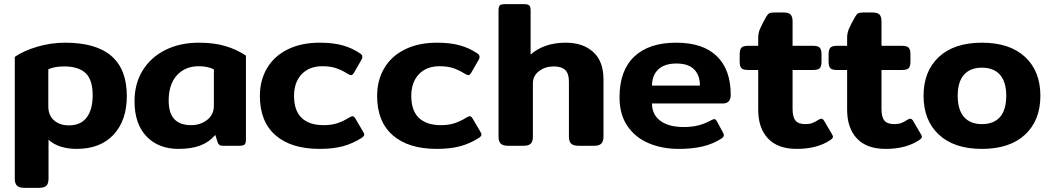

<svg xmlns="http://www.w3.org/2000/svg" viewBox="-20 -700 5047 922"><path d="M51 159V-427Q93 -456 158.5 -475.5Q224 -495 293 -495Q589 -495 589 -239Q589 -122 525.5 -53.5Q462 15 348 15Q306 15 271.5 4Q237 -7 213 -29V159Q213 181 203 191.5Q193 202 168 202H96Q72 202 61.5 191.5Q51 181 51 159ZM425 -242Q425 -317 391 -349Q357 -381 288 -381Q240 -381 212 -367V-189Q212 -146 239.5 -122Q267 -98 311 -98Q368 -98 396.5 -136Q425 -174 425 -242Z M626 -214Q626 -298 665 -361.5Q704 -425 774 -460Q844 -495 936 -495Q1007 -495 1061.5 -479Q1116 -463 1161 -433V-29Q1161 -12 1154.5 -6Q1148 0 1129 0H1050Q1039 0 1033.5 -4Q1028 -8 1025 -17L1014 -52Q984 -17 941 -1Q898 15 837 15Q741 15 683.5 -45Q626 -105 626 -214ZM1007 -192V-367Q977 -382 935 -382Q869 -382 829.5 -338.5Q790 -295 790 -217Q790 -157 817 -128Q844 -99 898 -99Q942 -99 974.5 -124Q1007 -149 1007 -192Z M1228 -239Q1228 -315 1262.5 -373Q1297 -431 1362 -463Q1427 -495 1515 -495Q1580 -495 1626 -482Q1672 -469 1710 -443Q1720 -436 1720 -427Q1720 -419 1714 -410L1680 -351Q1673 -339 1666 -339Q1661 -339 1649 -346Q1620 -364 1593 -373Q1566 -382 1528 -382Q1465 -382 1428.5 -343.5Q1392 -305 1392 -239Q1392 -169 1428.5 -134Q1465 -99 1534 -99Q1572 -99 1600.5 -108.5Q1629 -118 1656 -135Q1668 -142 1673 -142Q1680 -142 1687 -130L1724 -67Q1729 -59 1729 -54Q1729 -46 1717 -38Q1675 -11 1627.5 2Q1580 15 1515 15Q1378 15 1303 -50.5Q1228 -116 1228 -239Z M1791 -239Q1791 -315 1825.5 -373Q1860 -431 1925 -463Q1990 -495 2078 -495Q2143 -495 2189 -482Q2235 -469 2273 -443Q2283 -436 2283 -427Q2283 -419 2277 -410L2243 -351Q2236 -339 2229 -339Q2224 -339 2212 -346Q2183 -364 2156 -373Q2129 -382 2091 -382Q2028 -382 1991.5 -343.5Q1955 -305 1955 -239Q1955 -169 1991.5 -134Q2028 -99 2097 -99Q2135 -99 2163.5 -108.5Q2192 -118 2219 -135Q2231 -142 2236 -142Q2243 -142 2250 -130L2287 -67Q2292 -59 2292 -54Q2292 -46 2280 -38Q2238 -11 2190.5 2Q2143 15 2078 15Q1941 15 1866 -50.5Q1791 -116 1791 -239Z M2374 -43V-651Q2374 -668 2380 -674Q2386 -680 2404 -680H2497Q2515 -680 2521.5 -674Q2528 -668 2528 -651V-438Q2593 -495 2697 -495Q2779 -495 2828.5 -450.5Q2878 -406 2878 -318V-43Q2878 -21 2867.5 -10.5Q2857 0 2833 0H2758Q2733 0 2722.5 -10.5Q2712 -21 2712 -43V-308Q2712 -347 2694 -364Q2676 -381 2639 -381Q2598 -381 2568.5 -358.5Q2539 -336 2539 -300V-43Q2539 -21 2529 -10.5Q2519 0 2494 0H2420Q2395 0 2384.5 -10.5Q2374 -21 2374 -43Z M2955 -233Q2955 -361 3025.5 -428Q3096 -495 3227 -495Q3356 -495 3422.5 -430Q3489 -365 3489 -245Q3489 -203 3451 -203H3111Q3111 -149 3151.5 -119.5Q3192 -90 3263 -90Q3305 -90 3336 -98.5Q3367 -107 3396 -123Q3406 -128 3410 -128Q3417 -128 3423 -117L3452 -63Q3456 -56 3456 -51Q3456 -43 3445 -35Q3405 -9 3355 3Q3305 15 3240 15Q3159 15 3094.5 -12.5Q3030 -40 2992.5 -95.5Q2955 -151 2955 -233ZM3341 -289Q3341 -339 3313 -367Q3285 -395 3228 -395Q3171 -395 3141 -366.5Q3111 -338 3111 -289Z M3621 -173V-364H3572Q3548 -364 3540 -373Q3532 -382 3532 -405V-438Q3532 -461 3540 -470.5Q3548 -480 3572 -480H3621V-520Q3621 -542 3630.5 -563.5Q3640 -585 3658 -617Q3666 -631 3673 -635.5Q3680 -640 3698 -640H3744Q3767 -640 3776.5 -630Q3786 -620 3786 -598V-480H3885Q3909 -480 3917 -470.5Q3925 -461 3925 -438V-405Q3925 -382 3917 -373Q3909 -364 3885 -364H3786V-177Q3786 -138 3800 -121Q3814 -104 3847 -104Q3867 -104 3880.5 -109Q3894 -114 3911 -125Q3919 -130 3923 -130Q3932 -130 3938 -119L3975 -56Q3980 -48 3980 -43Q3980 -36 3968 -28Q3905 15 3806 15Q3715 15 3668 -35Q3621 -85 3621 -173Z M4048 -173V-364H3999Q3975 -364 3967 -373Q3959 -382 3959 -405V-438Q3959 -461 3967 -470.5Q3975 -480 3999 -480H4048V-520Q4048 -542 4057.5 -563.5Q4067 -585 4085 -617Q4093 -631 4100 -635.5Q4107 -640 4125 -640H4171Q4194 -640 4203.5 -630Q4213 -620 4213 -598V-480H4312Q4336 -480 4344 -470.5Q4352 -461 4352 -438V-405Q4352 -382 4344 -373Q4336 -364 4312 -364H4213V-177Q4213 -138 4227 -121Q4241 -104 4274 -104Q4294 -104 4307.5 -109Q4321 -114 4338 -125Q4346 -130 4350 -130Q4359 -130 4365 -119L4402 -56Q4407 -48 4407 -43Q4407 -36 4395 -28Q4332 15 4233 15Q4142 15 4095 -35Q4048 -85 4048 -173Z M4415 -240Q4415 -358 4488.5 -426.5Q4562 -495 4695 -495Q4829 -495 4902.5 -426.5Q4976 -358 4976 -240Q4976 -122 4902.5 -53.5Q4829 15 4695 15Q4562 15 4488.5 -53.5Q4415 -122 4415 -240ZM4812 -240Q4812 -307 4782 -341Q4752 -375 4695 -375Q4639 -375 4609 -341Q4579 -307 4579 -240Q4579 -173 4609 -138.5Q4639 -104 4695 -104Q4752 -104 4782 -138Q4812 -172 4812 -240Z"/></svg>

Font: Mitr Medium
Style: Regular
Weight: 500
Designer: Thanarat Vachiruckul
Foundry: Cadson Demak
Version: Version 1.002